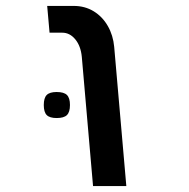

<svg xmlns="http://www.w3.org/2000/svg" viewBox="-20 -629 640 649"><path d="M190.5 -518.5H147.5L139.5 -609H229Q267 -609 296.8 -590.8Q326.5 -572.5 344.5 -541Q362.5 -509.5 366 -470.5L407 0H294.5L256.5 -437Q253 -473.5 234.5 -496Q216 -518.5 190.5 -518.5ZM128 -274Q128 -298 138 -308Q148 -318 171.5 -318Q196 -318 206.2 -308Q216.5 -298 216.5 -274Q216.5 -250 206.2 -240Q196 -230 171.5 -230Q148 -230 138 -240Q128 -250 128 -274Z"/></svg>

Font: JuliaMono
Style: Bold Italic
Weight: 700
Italic angle: -9°
Monospace: yes
Designer: cormullion
Foundry: corm
Version: Version 0.057; ttfautohint (v1.8.4)